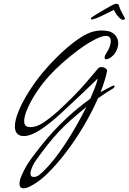

<svg xmlns="http://www.w3.org/2000/svg" viewBox="-20 -779 692 1033"><path d="M106 234Q85 234 85 210Q85 190 97 163Q107 141 119 119.5Q131 98 146 77Q196 9 244 -46Q292 -101 346 -150.5Q400 -200 466 -248Q480 -280 490.5 -307Q501 -334 506 -357Q502 -353 480 -331.5Q458 -310 418 -272L356 -214Q314 -174 285 -148.5Q256 -123 225 -100Q154 -47 109 -47Q98 -47 95 -48Q60 -56 60 -99Q60 -132 80 -181Q100 -230 134.5 -284.5Q169 -339 206 -384Q244 -430 286.5 -472Q329 -514 372 -547.5Q415 -581 451 -598Q487 -615 528 -615Q536 -615 545 -614Q554 -613 564 -611Q586 -606 601 -588.5Q616 -571 616 -546Q616 -521 599 -493Q591 -481 578 -471.5Q565 -462 555 -460H552Q543 -460 543 -467V-469Q543 -480 554 -496Q576 -530 576 -558Q576 -586 549 -586Q524 -586 473 -557Q437 -537 396.5 -506.5Q356 -476 316.5 -441Q277 -406 244 -370Q211 -334 180.5 -289Q150 -244 131 -202Q110 -156 110 -128Q110 -101 129 -97Q134 -96 138 -95.5Q142 -95 144 -95Q177 -95 213 -119Q249 -143 290 -179Q334 -220 373.5 -259.5Q413 -299 446 -338L490 -390L508 -411Q514 -418 526 -418Q538 -418 547.5 -411.5Q557 -405 556 -396Q552 -376 543.5 -347.5Q535 -319 521 -283Q541 -294 556.5 -302.5Q572 -311 583 -316Q591 -319 594 -318Q597 -318 597 -315Q597 -312 592 -306.5Q587 -301 578 -297Q567 -291 549.5 -279Q532 -267 507 -250Q477 -181 433.5 -106.5Q390 -32 337.5 37.5Q285 107 227 163Q210 179 187.5 195.5Q165 212 143.5 223Q122 234 106 234ZM161 173Q178 173 191.5 162Q205 151 212 144Q270 88 331 -5Q392 -98 445 -204Q397 -165 361 -133Q325 -101 295.5 -69.5Q266 -38 237.5 -2Q209 34 176 80Q155 108 146 140Q145 143 144.5 147Q144 151 144 156Q144 173 161 173ZM642 -672Q633 -673 622.5 -683Q612 -693 604 -705.5Q596 -718 593 -726Q577 -718 552 -705.5Q527 -693 504.5 -683.5Q482 -674 473 -674Q469 -674 469 -678Q469 -680 470.5 -682Q472 -684 473 -686Q481 -691 500.5 -703Q520 -715 542 -728Q564 -741 581.5 -750Q599 -759 605 -759Q618 -759 620 -749Q624 -733 635.5 -712Q647 -691 651 -683Q652 -682 652 -679Q652 -676 648.5 -674Q645 -672 642 -672Z"/></svg>

Font: Allison
Style: Regular
Weight: 400
Designer: Robert E. Leuschke
Foundry: Robert E. Leuschke
Version: Version 1.010; ttfautohint (v1.8.3)